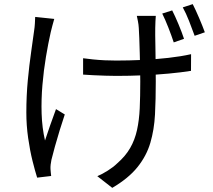

<svg xmlns="http://www.w3.org/2000/svg" viewBox="-20 -842 1040 936"><path d="M739.5 -764.8Q738.5 -752.5 737.8 -737.7Q737.1 -723 736.8 -706Q736.4 -694.7 736.7 -670Q737 -645.2 737.6 -613.7Q738.2 -582.1 738.5 -549.4Q738.8 -516.6 739.1 -488.7Q739.4 -460.8 739.4 -444Q739.4 -357.7 735.6 -283.7Q731.7 -209.8 713 -146Q694.3 -82.3 650.5 -27.6Q606.7 27.1 527.3 73.8L454.4 16.9Q477.9 7.2 505.4 -10.2Q533 -27.6 551.3 -45.6Q591.6 -80.6 614.4 -120.2Q637.3 -159.9 647.9 -207.9Q658.5 -255.9 661.2 -314.2Q663.8 -372.4 663.8 -444.4Q663.8 -468.3 663.2 -505.8Q662.6 -543.3 661.3 -583.5Q660 -623.7 659 -656.8Q658 -689.9 656.6 -705.4Q655.6 -722.6 652.5 -738Q649.4 -753.4 647 -764.8ZM385.1 -558.1Q406.8 -555.1 433.9 -552.3Q461.1 -549.5 490.4 -548.1Q519.7 -546.8 546.3 -546.8Q608 -546.8 673.4 -549.8Q738.7 -552.8 800.2 -559.8Q861.7 -566.7 911.5 -577.9L911.1 -496.6Q863.3 -488.9 802.8 -483.3Q742.3 -477.6 676.7 -474.8Q611.2 -472 547.3 -472Q523.6 -472 493.7 -473Q463.8 -474 435.5 -475.3Q407.2 -476.6 385.1 -478.3ZM244.5 -749.8Q240.6 -736.1 235.6 -717.9Q230.7 -699.6 227.3 -685Q215 -630.9 204 -564.9Q192.9 -498.8 186.9 -428.2Q180.8 -357.6 182.9 -288.3Q185.1 -218.9 199.4 -157.1Q210 -189.1 224.5 -231Q238.9 -272.8 253 -310.1L295.8 -284Q284.1 -249.8 271.2 -207.5Q258.3 -165.2 247.4 -126.4Q236.5 -87.7 230.7 -62.8Q228.3 -52 226.9 -39.2Q225.6 -26.5 226.2 -17.9Q226.8 -10.5 227.6 -1.1Q228.4 8.2 229.4 15.9L161.1 24Q151.3 -6.6 138.6 -57.2Q126 -107.9 117.2 -169.3Q108.4 -230.8 108.4 -293Q108.4 -374.8 115.5 -450.1Q122.7 -525.5 131.8 -588.3Q140.9 -651.1 146.3 -692.4Q149.1 -709.9 150.1 -728Q151.1 -746 151.5 -759.5ZM819.4 -791.3Q833.4 -764 850.2 -723.8Q867 -683.6 877.1 -652.8L827 -635.3Q816.3 -667.7 800.8 -707.5Q785.2 -747.3 770.9 -775.9ZM919.5 -821.9Q933.5 -794.6 950.5 -754.8Q967.5 -715 978.6 -684.6L928.9 -667.5Q917 -700.7 901.8 -739.4Q886.6 -778.1 871 -806Z"/></svg>

Font: Noto Sans TC Thin
Style: Regular
Weight: 100
Designer: Ryoko NISHIZUKA 西塚涼子 (kana, bopomofo & ideographs); Paul D. Hunt (Latin, Greek & Cyrillic); Sandoll Communications 산돌커뮤니
Foundry: Adobe
Version: Version 2.004-H2;hotconv 1.0.118;makeotfexe 2.5.65603